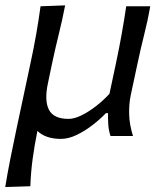

<svg xmlns="http://www.w3.org/2000/svg" viewBox="-23 -520 618 734"><path d="M-3 195Q6 140 16.5 87.2Q27 34.5 40 -27L92 -271Q106 -335.5 115.2 -388.2Q124.5 -441 132 -496L226 -499.5Q215.5 -444.5 202.2 -391.2Q189 -338 176.5 -279.5L160.5 -203Q146 -136.5 163.8 -101Q181.5 -65.5 239 -65.5Q261 -65.5 288.5 -79Q316 -92.5 344 -114.2Q372 -136 395.5 -161.5L420.5 -279Q433 -338 442.2 -389.8Q451.5 -441.5 459.5 -496H551.5Q542 -442 528.5 -388.8Q515 -335.5 501.5 -271.5L477 -157Q469.5 -122 470.8 -82Q472 -42 485.5 0H399.5Q392.5 -21 391 -43.2Q389.5 -65.5 390 -87.5H382Q360.5 -65 331.2 -42.2Q302 -19.5 270.2 -4.2Q238.5 11 210 11Q151.5 11 120 -19.5Q108.5 37.5 101.8 87.5Q95 137.5 93 192Z"/></svg>

Font: Commissioner Flair
Style: Italic
Weight: 400
Italic angle: -12°
Designer: Kostas Bartsokas
Foundry: Kostas Bartsokas
Version: Version 1.000; ttfautohint (v1.8.3)